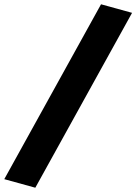

<svg xmlns="http://www.w3.org/2000/svg" viewBox="-90 -793 637 897"><path d="M75 84 -70 44 382 -773 527 -733Z"/></svg>

Font: Nunito Sans 7pt Expanded Black
Style: Italic
Weight: 900
Width: 7
Italic angle: -9°
Designer: Vernon Adams
Foundry: Vernon Adams
Version: Version 3.101;gftools[0.9.27]